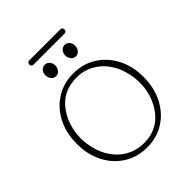

<svg xmlns="http://www.w3.org/2000/svg" viewBox="-179 -706 815 815"><g transform="rotate(-45 228.5 -298.0)"><path d="M228.5 -434.5Q286.5 -434.5 331.8 -406Q377 -377.5 403 -327.8Q429 -278 429 -213Q429 -148 403 -97.5Q377 -47 331.8 -18.5Q286.5 10 228 10Q170 10 124.8 -18.5Q79.5 -47 53.5 -97Q27.5 -147 27.5 -211.5Q27.5 -277 53.5 -327.2Q79.5 -377.5 124.8 -406Q170 -434.5 228.5 -434.5ZM265.5 -15.5Q313.5 -24.5 345.8 -59.5Q378 -94.5 391.8 -143.2Q405.5 -192 398 -243Q389 -302 359.8 -342.5Q330.5 -383 286.8 -400.8Q243 -418.5 191 -409Q143 -400.5 110.8 -365.5Q78.5 -330.5 64.8 -281.5Q51 -232.5 58.5 -181.5Q67.5 -122.5 97 -82Q126.5 -41.5 170.2 -24Q214 -6.5 265.5 -15.5ZM169 -477.5Q155.5 -477.5 147.2 -488Q139 -498.5 139 -512Q139 -526 147.2 -536Q155.5 -546 169 -546Q182 -546 190.2 -536Q198.5 -526 198.5 -512Q198.5 -498.5 190.2 -488Q182 -477.5 169 -477.5ZM288 -477.5Q275 -477.5 266.5 -488Q258 -498.5 258 -512Q258 -526 266.5 -536Q275 -546 288 -546Q301 -546 309.2 -536Q317.5 -526 317.5 -512Q317.5 -498.5 309.2 -488Q301 -477.5 288 -477.5ZM123 -593Q123 -605.5 137 -605.5H320Q334 -605.5 334 -593Q334 -580 320 -580H137Q123 -580 123 -593Z"/></g></svg>

Font: Fraunces 144pt SuperSoft Thin
Style: Regular
Weight: 100
Version: Version 1.000;[0bf87f6ff]